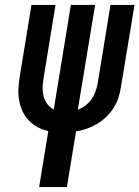

<svg xmlns="http://www.w3.org/2000/svg" viewBox="-20 -755 563 775"><path d="M138 0 175 -226Q152 -231 131.5 -242Q111 -253 95.5 -269.5Q80 -286 70.5 -307Q61 -328 57 -351.5Q53 -375 54.5 -399Q56 -423 60 -448L107 -735H204L155 -434Q152 -416 152 -398.5Q152 -381 156.5 -364.5Q161 -348 171.5 -334.5Q182 -321 197 -313L266 -735H364L294 -312Q310 -318 324.5 -329Q339 -340 349 -354Q359 -368 365 -384.5Q371 -401 374 -417L426 -735H523L468 -403Q465 -382 458 -360.5Q451 -339 438.5 -319.5Q426 -300 409 -283.5Q392 -267 372 -255Q352 -243 330.5 -235.5Q309 -228 287 -225L250 0Z"/></svg>

Font: Iosevka Term Curly Oblique
Style: Bold
Weight: 700
Italic angle: -9°
Designer: Belleve Invis
Foundry: Belleve Invis
Version: Version 32.3.0